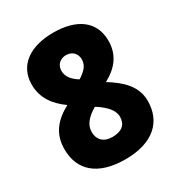

<svg xmlns="http://www.w3.org/2000/svg" viewBox="-174 -840 899 966"><g transform="rotate(-30 275.5 -357.0)"><path d="M277 -724C144 -724 53 -664 53 -551C53 -473 95 -417 157 -373C81 -332 33 -278 33 -187C33 -67 112 10 275 10C437 10 518 -70 518 -189C518 -276 457 -330 383 -376C454 -414 498 -468 498 -550C498 -665 411 -724 277 -724ZM276 -594C309 -594 335 -572 335 -536C335 -498 309 -476 275 -454C240 -475 217 -502 217 -536C217 -572 243 -594 276 -594ZM195 -193C195 -237 225 -268 272 -296L285 -288C321 -263 357 -231 357 -190C357 -146 330 -120 274 -120C223 -120 195 -149 195 -193Z"/></g></svg>

Font: Noto Sans Bengali SemiCondensed ExtraBold
Style: Regular
Weight: 800
Width: 4
Designer: Joana Ranito - Universal Thirst; Jelle Bosma - Monotype Design Team
Foundry: Universal Thirst ehf.
Version: Version 3.000